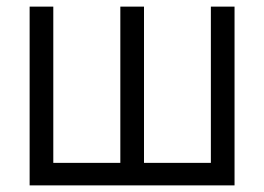

<svg xmlns="http://www.w3.org/2000/svg" viewBox="-20 -560 798 580"><path d="M69.5 0H688.5V-540H617V-68H415V-540H343.5V-68H141V-540H69.5Z"/></svg>

Font: Eudonet
Style: Regular
Weight: 400
Designer: Mikhail Sharanda
Foundry: Mikhail Sharanda
Version: Version 4.503;Glyphs 3.1.2 (3151)